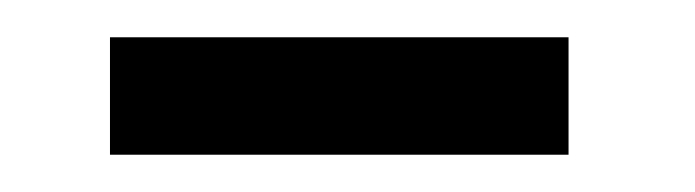

<svg xmlns="http://www.w3.org/2000/svg" viewBox="-20 -277 373 103"><path d="M285 -194H39V-257H285Z"/></svg>

Font: STIX MathJax Main
Style: Regular
Weight: 400
Designer: MicroPress Inc., with final additions and corrections provided by Coen Hoffman, Elsevier (retired)
Version: Version 1.1.1